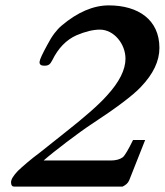

<svg xmlns="http://www.w3.org/2000/svg" viewBox="-20 -693 612 713"><path d="M384 -673C327 -673 268 -648 209 -598C191 -583 173 -560 156 -527C138 -494 128 -473 127 -464V-463C126 -454 132 -449 144 -449C161 -449 166 -454 174 -469C196 -514 226 -545 264 -562C297 -576 326 -583 351 -583C403 -583 446 -530 446 -475C446 -434 423 -388 377 -338C346 -303 293 -257 218 -198L130 -128C91 -99 64 -75 46 -58C30 -41 21 -27 21 -16C21 -5 25 0 33 0H435C447 -6 455 -12 460 -24L519 -173H474C457 -138 444 -116 436 -109C425 -101 410 -97 391 -97H142C178 -129 274 -202 320 -232C413 -293 474 -339 503 -370C549 -418 572 -466 572 -515C572 -620 493 -673 384 -673Z"/></svg>

Font: fbb
Style: Bold Italic
Weight: 700
Italic angle: -12°
Designer: David J. Perry, Michael Sharpe
Version: Version 0.991